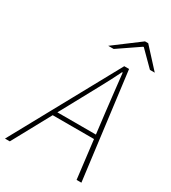

<svg xmlns="http://www.w3.org/2000/svg" viewBox="-242 -934 923 1036"><g transform="rotate(30 219.0 -416.0)"><path d="M-42 0 320 -660H350L434 0H404L356 -396Q350 -452 343 -509Q336 -566 330 -626H326Q296 -565 266 -510Q236 -455 204 -396L-12 0ZM104 -238 112 -264H392L386 -238ZM190 -712 350 -832H370L480 -712H450L360 -802H356L224 -712Z"/></g></svg>

Font: Source Sans 3
Style: Italic
Weight: 200
Italic angle: -11°
Designer: Paul D. Hunt
Foundry: Adobe
Version: Version 3.046;hotconv 1.0.118;makeotfexe 2.5.65603